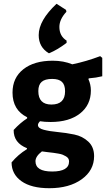

<svg xmlns="http://www.w3.org/2000/svg" viewBox="-20 -796 559 1012"><path d="M238 -515Q184 -547 184 -611Q184 -688 278 -776L328 -744L330 -734Q293 -694 293 -654Q293 -606 331 -582V-570Q282 -533 238 -515ZM258 -476Q315 -476 361 -457Q434 -472 508 -500L519 -491V-394Q487 -386 448 -383L446 -379Q459 -350 459 -319Q459 -243 402 -198Q345 -153 247 -153Q214 -153 191 -157Q180 -146 180 -137Q180 -120 210.5 -112Q241 -104 284.5 -100Q328 -96 371.5 -87Q415 -78 445.5 -49.5Q476 -21 476 27Q476 102 410.5 149Q345 196 240 196Q145 196 93 159Q41 122 41 60Q75 19 122 -10V-15Q51 -43 52 -111Q87 -149 123 -172V-178Q46 -216 46 -308Q46 -386 103 -431Q160 -476 258 -476ZM255 -380Q217 -380 199.5 -364.5Q182 -349 182 -316Q182 -245 251 -245Q323 -245 323 -315Q323 -349 306.5 -364.5Q290 -380 255 -380ZM167 54Q167 108 255 108Q344 108 344 55Q344 46 340 39.5Q336 33 327.5 28Q319 23 310.5 19.5Q302 16 287 13.5Q272 11 261.5 9.5Q251 8 231.5 6Q212 4 201 2Q167 28 167 54Z"/></svg>

Font: Alegreya Sans SC ExtraBold
Style: Regular
Weight: 800
Designer: Juan Pablo del Peral
Foundry: Huerta Tipografica
Version: Version 2.007